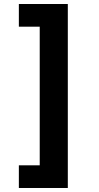

<svg xmlns="http://www.w3.org/2000/svg" viewBox="-20 -812 492 957"><path d="M74 12V125H318V-792H74V-679H178V12Z"/></svg>

Font: Noto Sans Bengali UI ExtraBold
Style: Regular
Weight: 800
Designer: Jelle Bosma - Monotype Design Team
Foundry: Monotype Imaging Inc.
Version: Version 2.003